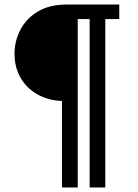

<svg xmlns="http://www.w3.org/2000/svg" viewBox="-20 -743 610 846"><path d="M253 83V-298Q191.5 -300.5 144.2 -327.5Q97 -354.5 70.5 -400.5Q44 -446.5 44 -506Q44 -562.5 70 -612.2Q96 -662 147.2 -692.5Q198.5 -723 274.5 -723H505.5V-659H444V83H375V-659H322.5V83Z"/></svg>

Font: Public Sans Thin Medium
Style: Regular
Weight: 500
Version: Version 2.001